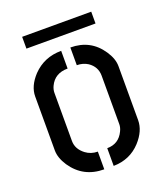

<svg xmlns="http://www.w3.org/2000/svg" viewBox="-122 -723 690 806"><g transform="rotate(-20 223.0 -319.5)"><path d="M71.3 -586.9V-639.6H379.9V-586.9ZM37.1 -144.5V-385.7Q37.1 -431.6 78.1 -475.6Q128.9 -528.3 205.1 -528.3V-449.2Q147.5 -449.2 125 -401.4Q118.2 -386.7 118.2 -372.1V-157.2Q118.2 -121.1 151.4 -95.7Q174.8 -78.1 205.1 -78.1V1Q112.3 1 61.5 -74.2Q37.1 -111.3 37.1 -144.5ZM247.1 1V-78.1Q298.8 -78.1 321.3 -125Q329.1 -140.6 329.1 -155.3V-372.1Q329.1 -412.1 294.9 -435.5Q273.4 -449.2 246.1 -449.2V-528.3Q335.9 -528.3 384.8 -455.1Q409.2 -418.9 409.2 -385.7V-144.5Q409.2 -96.7 368.2 -51.8Q320.3 0 247.1 1Z"/></g></svg>

Font: Post No Bills Colombo
Style: SemiBold
Weight: 700
Designer: Kosala Senevirathne, Siva Puranthara, Lasantha Premarathna, Tharique Azeez
Foundry: Mooniak
Version: Version 1.220 ; ttfautohint (v1.5)